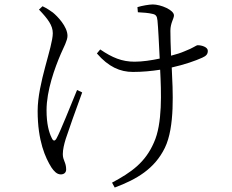

<svg xmlns="http://www.w3.org/2000/svg" viewBox="-20 -782 1040 862"><path d="M155 -739C195 -697 217 -668 217 -633C217 -571 149 -409 149 -284C149 -149 184 -73 211 -30C222 -14 235 1 253 1C266 1 277 -6 277 -21C277 -54 262 -61 262 -90C262 -111 268 -135 275 -158C285 -189 323 -297 349 -367L326 -378C297 -307 250 -190 235 -163C227 -147 219 -147 212 -163C200 -187 189 -225 189 -287C189 -376 226 -477 253 -540C266 -570 283 -600 283 -621C283 -663 237 -710 217 -726C204 -735 192 -744 171 -754ZM599 -727C619 -726 648 -724 663 -720C679 -717 685 -711 687 -690C690 -662 694 -581 697 -519C659 -511 619 -505 584 -505C528 -505 484 -523 430 -560L415 -542C467 -482 519 -459 577 -459C619 -459 661 -463 699 -469C704 -369 710 -227 671 -142C632 -52 569 -8 483 38L495 60C594 23 674 -24 720 -118C766 -212 756 -375 751 -479C809 -492 857 -509 888 -523C906 -531 913 -539 913 -554C913 -571 885 -579 868 -579C860 -579 849 -567 809 -552C793 -545 772 -538 748 -532C746 -577 745 -619 745 -644C745 -679 761 -698 761 -713C761 -737 702 -762 666 -762C650 -762 616 -756 597 -750Z"/></svg>

Font: Noto Serif JP Light
Style: Regular
Weight: 300
Designer: Ryoko NISHIZUKA 西塚涼子 (kana & ideographs); Frank Grießhammer (Latin, Greek & Cyrillic); Wenlong ZHANG 张文龙 (bopomofo); San
Foundry: Adobe
Version: Version 2.001;hotconv 1.1.0;makeotfexe 2.6.0